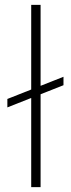

<svg xmlns="http://www.w3.org/2000/svg" viewBox="-20 -770 291 790"><path d="M241.2 -454.1V-419.4L10.3 -328.1V-362.8ZM147 -750V0H108.4V-750Z"/></svg>

Font: Roboto ExtraLight
Style: Regular
Weight: 250
Designer: Christian Robertson
Foundry: Google
Version: Version 3.009; 2024